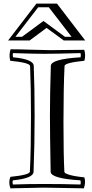

<svg xmlns="http://www.w3.org/2000/svg" viewBox="-20 -1009 507 1053"><path d="M257.8 -66.9Q253.9 -271 253.9 -375Q253.9 -495.1 258.8 -647.9Q259.8 -685.1 421.9 -694.8Q424.8 -704.1 421.9 -717.8Q293.9 -713.9 222.2 -713.9Q162.1 -713.9 51.8 -717.8Q47.9 -709 51.8 -694.8Q164.1 -684.1 165 -647.9Q169.9 -533.2 169.9 -375Q169.9 -220.2 164.1 -66.9Q163.1 -30.8 50.8 -20Q46.9 -12.2 50.8 2.9Q133.8 0 221.2 0Q325.2 0 420.9 2.9Q424.8 -4.9 420.9 -20Q258.8 -29.8 257.8 -66.9ZM36.1 -675.8Q27.8 -708 38.1 -738.8Q81.1 -738.8 154.5 -736.3Q228 -733.9 256.8 -733.9Q277.8 -733.9 337.9 -734.9Q397.9 -735.8 441.9 -735.8Q451.2 -708 442.9 -675.8Q335 -665 334 -647Q328.1 -524.9 328.1 -338.9Q328.1 -159.2 333 -67.9Q333 -64.9 335.4 -62Q337.9 -59.1 342.5 -57.1Q347.2 -55.2 352.1 -53Q356.9 -50.8 365.5 -48.8Q374 -46.9 379.9 -45.4Q385.7 -43.9 395.8 -42.5Q405.8 -41 411.9 -40Q418 -39.1 428.5 -38.1Q439 -37.1 442.9 -36.1Q451.2 -8.8 439.9 23.9Q259.8 20 221.2 20Q194.8 20 37.1 23.9Q24.9 -9.8 37.1 -39.1Q143.1 -49.8 144 -67.9Q149.9 -189.9 149.9 -375Q149.9 -532.2 145 -647Q144 -665 36.1 -675.8ZM100.6 -807.1 218.3 -894 336.4 -807.1H372.6L247.6 -969.2H189.5L64.5 -807.1ZM329.6 -787.1 235.4 -856 142.6 -787.1H24.4L179.7 -989.3H292.5L447.3 -787.1Z"/></svg>

Font: Jacques Francois Shadow
Style: Regular
Weight: 400
Designer: Alexei Vanyashin, Nikita Kanarev (i@xarsok.ru)
Foundry: Cyreal (www.cyreal.org)
Version: Version 1.003